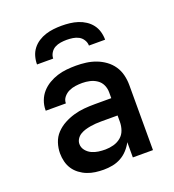

<svg xmlns="http://www.w3.org/2000/svg" viewBox="-135 -846 871 959"><g transform="rotate(-20 300.0 -366.0)"><path d="M253 8Q231 8 209 5Q187 2 166.5 -6Q146 -14 128 -27.5Q110 -41 98 -59Q86 -77 80.5 -99Q75 -121 75 -143Q75 -171 84 -198.5Q93 -226 112.5 -246.5Q132 -267 157 -280.5Q182 -294 209.5 -302Q237 -310 265 -312.5Q293 -315 322 -315H410V-346Q410 -367 401.5 -385.5Q393 -404 376 -415.5Q359 -427 339 -431.5Q319 -436 299 -436Q281 -436 263 -433.5Q245 -431 228.5 -423.5Q212 -416 200 -401.5Q188 -387 188 -369V-368H81V-372Q81 -397 90 -421Q99 -445 115.5 -463.5Q132 -482 154 -495Q176 -508 200 -515.5Q224 -523 249 -525.5Q274 -528 299 -528Q326 -528 352.5 -524.5Q379 -521 404.5 -511.5Q430 -502 452 -486Q474 -470 489 -448Q504 -426 510.5 -399.5Q517 -373 517 -346V0H410V-81Q399 -60 382.5 -42Q366 -24 345 -12.5Q324 -1 300.5 3.5Q277 8 253 8ZM295 -84Q317 -84 339 -90Q361 -96 378 -110Q395 -124 402.5 -145.5Q410 -167 410 -189V-223H322Q307 -223 293 -222Q279 -221 264.5 -218.5Q250 -216 236.5 -212Q223 -208 210.5 -200.5Q198 -193 190 -180.5Q182 -168 182 -154Q182 -135 194 -120Q206 -105 223 -97Q240 -89 258.5 -86.5Q277 -84 295 -84ZM119 -600Q119 -622 125 -643Q131 -664 144 -681Q157 -698 175.5 -710Q194 -722 214.5 -728.5Q235 -735 256.5 -737.5Q278 -740 300 -740Q322 -740 343.5 -737.5Q365 -735 385.5 -728.5Q406 -722 424.5 -710Q443 -698 456 -681Q469 -664 475 -643Q481 -622 481 -600H395Q395 -616 386 -630.5Q377 -645 363 -652.5Q349 -660 332.5 -662.5Q316 -665 300 -665Q284 -665 267.5 -662.5Q251 -660 237 -652.5Q223 -645 214 -630.5Q205 -616 205 -600Z"/></g></svg>

Font: Iosevka Aile Semibold
Style: Regular
Weight: 600
Designer: Belleve Invis
Foundry: Belleve Invis
Version: Version 31.1.0; ttfautohint (v1.8.4)